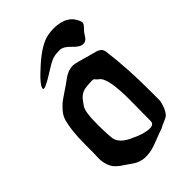

<svg xmlns="http://www.w3.org/2000/svg" viewBox="-179 -647 697 697"><g transform="rotate(-45 170.0 -298.0)"><path d="M275.4 -464.8Q275.4 -464.8 270.5 -464.8Q254.9 -464.8 234.4 -486.8Q213.9 -508.8 197.3 -509.8H188.5Q167 -509.8 151.9 -502.9Q136.7 -496.1 112.8 -480.5Q88.9 -464.8 68.4 -455.1Q60.5 -451.2 55.7 -451.2Q51.8 -451.2 51.8 -454.1Q51.8 -470.7 108.4 -521Q165 -571.3 204.1 -578.1Q218.8 -581.1 233.4 -581.1Q305.7 -581.1 323.2 -527.3Q324.2 -525.4 324.2 -522.5Q324.2 -517.6 320.8 -512.7Q317.4 -507.8 311.5 -502Q305.7 -496.1 302.7 -492.2Q300.8 -489.3 296.9 -483.4Q293 -477.5 291 -474.6Q289.1 -471.7 284.7 -468.8Q280.3 -465.8 275.4 -464.8ZM169.9 -346.7Q156.2 -345.7 146 -339.8Q135.7 -334 130.4 -327.6Q125 -321.3 113.3 -304.7Q100.6 -288.1 100.6 -222.7Q100.6 -207 101.1 -190.4Q101.6 -173.8 102.5 -163.1L103.5 -152.3Q106.4 -118.2 157.2 -96.7Q198.2 -77.1 224.6 -77.1Q246.1 -77.1 246.1 -94.7Q246.1 -113.3 246.6 -149.9Q247.1 -186.5 247.1 -203.1Q247.1 -316.4 220.7 -334Q216.8 -336.9 214.4 -339.4Q211.9 -341.8 210.9 -343.3Q210 -344.7 208.5 -346.2Q207 -347.7 205.1 -348.1Q203.1 -348.6 199.2 -348.6Q184.6 -348.6 169.9 -346.7ZM140.6 -418.9Q164.1 -436.5 189.5 -436.5Q200.2 -436.5 259.8 -418.9Q262.7 -418 272.5 -415.5Q282.2 -413.1 286.6 -411.6Q291 -410.2 296.9 -406.7Q302.7 -403.3 305.7 -398.4Q308.6 -393.6 309.6 -386.7Q322.3 -291 322.3 -171.9V-149.4V-122.1Q317.4 -98.6 309.6 -84.5Q301.8 -70.3 295.4 -66.4Q289.1 -62.5 275.9 -57.1Q262.7 -51.8 254.9 -46.9Q241.2 -43 206.1 -28.8Q170.9 -14.6 147.5 -14.6H134.8Q124 -15.6 114.3 -19Q104.5 -22.5 99.6 -25.4Q94.7 -28.3 83 -36.6Q71.3 -44.9 66.4 -47.9Q36.1 -67.4 28.3 -83Q16.6 -105.5 16.6 -129.9Q16.6 -134.8 17.1 -145Q17.6 -155.3 17.6 -161.1V-167V-199.2Q17.6 -240.2 21 -268.6Q24.4 -296.9 29.3 -314.5Q34.2 -332 46.9 -346.7Q59.6 -361.3 68.8 -368.7Q78.1 -376 101.6 -391.6Q125 -407.2 140.6 -418.9Z"/></g></svg>

Font: Isabella
Style: Medium
Weight: 500
Designer: John Stracke
Version: Version 001.202